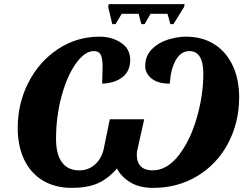

<svg xmlns="http://www.w3.org/2000/svg" viewBox="-20 -902 1199 932"><path d="M66 -281Q66 -400 118 -501.5Q170 -603 261 -663.5Q352 -724 463 -724Q523 -724 567.5 -694.5Q612 -665 612 -612Q612 -556 574 -527Q536 -498 476 -496Q478 -560 478 -579Q478 -618 469 -636Q460 -654 435 -654Q392 -654 349 -594.5Q306 -535 279 -436Q252 -337 252 -227Q252 -154 280.5 -114.5Q309 -75 365 -75Q409 -75 441 -103.5Q473 -132 483 -177L513 -323H680L648 -180Q644 -165 644 -152Q644 -114 663.5 -94.5Q683 -75 720 -75Q791 -75 847.5 -148Q904 -221 935.5 -331Q967 -441 967 -543Q967 -654 899 -654Q859 -654 834 -611.5Q809 -569 804 -496Q746 -496 715.5 -521Q685 -546 685 -581Q685 -631 717.5 -663.5Q750 -696 796 -710Q842 -724 883 -724Q961 -724 1019 -688Q1077 -652 1109 -585Q1141 -518 1141 -428Q1140 -305 1086.5 -205Q1033 -105 938 -47.5Q843 10 723 10Q657 10 612.5 -17Q568 -44 548 -84Q502 -32 452 -11Q402 10 329 10Q247 10 187.5 -26Q128 -62 97 -128Q66 -194 66 -281ZM505 -869 508 -882H876L874 -869L822 -785H807L793 -835H711L682 -785H666L653 -835H571L541 -785H525Z"/></svg>

Font: Noto Serif NarrowBlack
Style: Italic
Weight: 900
Width: 4
Italic angle: -12°
Designer: Monotype Design Team
Foundry: Monotype Imaging Inc.
Version: Version 1.001